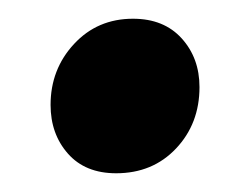

<svg xmlns="http://www.w3.org/2000/svg" viewBox="-20 -410 255 205"><path d="M34 -298Q34 -336 59 -363Q84 -390 122 -390Q155 -390 174 -369Q193 -348 193 -317Q193 -278 168 -251.5Q143 -225 104 -225Q71 -225 52.5 -246Q34 -267 34 -298Z"/></svg>

Font: Fira Sans Compressed SemiBold
Style: Italic
Weight: 600
Width: 1
Italic angle: -8°
Designer: bBox Type GmbH & Carrois Corporate GbR & Edenspiekermann AG
Foundry: bBox Type GmbH & Carrois Corporate GbR & Edenspiekermann AG
Version: Version 4.301